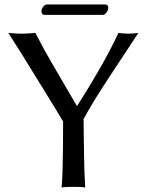

<svg xmlns="http://www.w3.org/2000/svg" viewBox="-20 -834 657 857"><path d="M353 -302.2Q353 -262.7 354 -217.8Q355 -172.9 355.5 -129.4Q356 -85.9 357.7 -51Q359.4 -16.1 360.4 2.9Q351.1 1 334 0.5Q316.9 0 307.6 0Q297.9 0 281 0.5Q264.2 1 254.9 2.9Q257.8 -26.4 259.3 -75.9Q260.7 -125.5 261.2 -182.6Q261.7 -239.7 261.7 -291.5Q250 -311.5 225.6 -351.8Q201.2 -392.1 170.4 -441.4Q139.6 -490.7 109.6 -540Q79.6 -589.4 54.4 -628.4Q29.3 -667.5 17.1 -687Q30.8 -686 47.1 -684.8Q63.5 -683.6 77.6 -683.6Q91.3 -683.6 107.7 -684.8Q124 -686 137.7 -687Q181.2 -603 227.3 -525.1Q273.4 -447.3 323.7 -360.4Q370.1 -432.6 419.7 -517.8Q469.2 -603 508.8 -687Q518.1 -686 530.5 -684.8Q543 -683.6 553.2 -683.6Q562.5 -683.6 575 -684.8Q587.4 -686 597.7 -687Q533.2 -589.4 486.6 -518.8Q439.9 -448.2 407.7 -396.5Q375.5 -344.7 353 -302.2ZM438 -767.6H179.2Q171.9 -767.6 168.5 -772.7Q165 -777.8 165 -783.2Q165 -793 172.6 -803.5Q180.2 -814 189 -814H448.2Q457 -814 460.2 -809.1Q463.4 -804.2 463.4 -799.3Q463.4 -790 455.8 -778.8Q448.2 -767.6 438 -767.6Z"/></svg>

Font: Kurinto Seri
Style: Regular
Weight: 400
Designer: Kurinto was developed by Clint Goss from a range of fonts that are compatible with the SIL Open Font License Version 1.1
Foundry: Clinton F. Goss
Version: Version 2.196; July 25, 2020